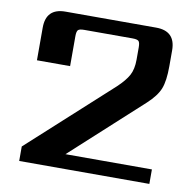

<svg xmlns="http://www.w3.org/2000/svg" viewBox="-72 -696 782 770"><g transform="rotate(10 318.5 -311.0)"><path d="M190 -532V-410H55V-543Q55 -622 134 -622H503Q582 -622 582 -543V-479Q582 -419 569.5 -387Q557 -355 519 -320L233 -59H585V0H55V-59L389 -363Q421 -393 434.5 -418Q448 -443 448 -482V-532Q448 -552 442 -557.5Q436 -563 417 -563H221Q202 -563 196 -557.5Q190 -552 190 -532Z"/></g></svg>

Font: Sarpanch SemiBold
Style: Regular
Weight: 600
Designer: Manushi Parikh (Devanagari and Latin), Jyotish Sonowal (Devanagari)
Foundry: Indian Type Foundry
Version: Version 2.004;PS 1.0;hotconv 1.0.78;makeotf.lib2.5.61930; tt